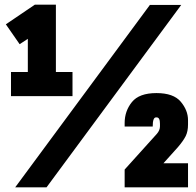

<svg xmlns="http://www.w3.org/2000/svg" viewBox="-20 -801 840 821"><path d="M179 0H45L621 -780H755ZM784 -103V0H513V-76L651 -229Q664 -244 664 -261V-272Q664 -299 650 -299H647Q633 -299 633 -260H513V-275Q513 -326 544 -364.5Q575 -403 649 -403Q722 -403 753 -366Q784 -329 784 -287V-269Q784 -239 774 -219Q764 -199 741 -172L679 -103ZM290 -390H27V-493H99V-635L64 -612L5 -697L129 -781H219V-493H290Z"/></svg>

Font: Cooper Hewitt
Style: Bold
Weight: 711
Designer: Village Type and Design LLC
Foundry: Cooper Hewitt Smithsonian Design Museum
Version: 1.000